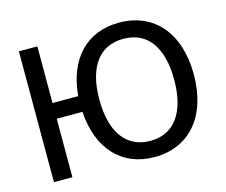

<svg xmlns="http://www.w3.org/2000/svg" viewBox="-103 -870 1200 1019"><g transform="rotate(-15 497.0 -360.0)"><path d="M627.4 9.8C819.8 9.8 940.9 -131.8 940.9 -360.4C940.9 -587.9 820.3 -728.5 627.4 -728.5C449.7 -728.5 335.4 -608.4 318.4 -407.7H177.2V-718.8H75.7V0H177.2V-321.3H318.4C331.5 -114.7 447.8 9.8 627.4 9.8ZM627.9 -79.1C496.1 -79.1 421.9 -180.7 421.9 -360.4C421.9 -539.1 495.1 -639.6 627.9 -639.6C760.3 -639.6 833 -538.6 833 -360.4C833 -181.2 759.3 -79.1 627.9 -79.1Z"/></g></svg>

Font: Winston
Style: Regular
Weight: 400
Designer: Vernon Adams, Kim Jin-seong, David Berlow, Cristiano Sobral
Foundry: The Winston Project Authors
Version: Version 3.004